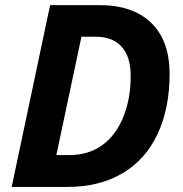

<svg xmlns="http://www.w3.org/2000/svg" viewBox="-20 -734 717 754"><path d="M646 -443.8Q646 -307.1 598.1 -206.3Q550.3 -105.5 459.7 -52.7Q369.1 0 246.1 0H25.9L176.8 -713.9H370.1Q502 -713.9 574 -644Q646 -574.2 646 -443.8ZM252.9 -125Q325.2 -125 378.9 -162.1Q432.6 -199.2 462.9 -271.2Q493.2 -343.3 493.2 -436Q493.2 -511.2 457.8 -550.5Q422.4 -589.8 356 -589.8H299.8L201.2 -125Z"/></svg>

Font: TypoPRO Open Sans
Style: Bold Italic
Weight: 700
Italic angle: -12°
Foundry: Ascender Corporation
Version: Version 1.10